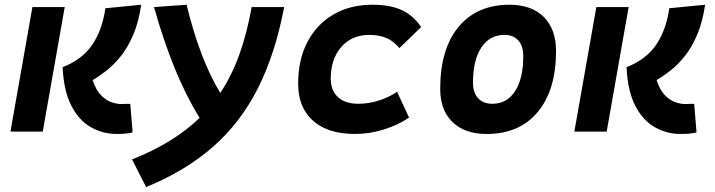

<svg xmlns="http://www.w3.org/2000/svg" viewBox="-20 -547 2970 798"><path d="M464.8 9.8Q407.7 9.8 358.2 -18.1Q308.6 -45.9 276.9 -106.9Q245.1 -168 240.2 -267.6Q322.8 -300.3 364 -361.8Q405.3 -423.3 418 -512.7L566.9 -527.3Q556.2 -454.6 533.7 -402.1Q511.2 -349.6 481.9 -313.2Q452.6 -276.9 422.1 -253.2Q391.6 -229.5 365.2 -213.9Q378.9 -172.4 400.1 -150.9Q421.4 -129.4 443.6 -122.1Q465.8 -114.7 481.9 -114.7Q488.8 -114.7 493.7 -114.7Q498 -114.7 501.5 -115.2Q505.9 -115.2 510.3 -115.2Q514.6 -115.2 521.5 -115.2L531.2 3.4Q516.6 6.8 501.7 8.3Q486.8 9.8 464.8 9.8ZM23.4 0 114.7 -517.6H249L157.7 0Z M587.4 230.5 528.8 115.7Q702.6 46.9 809.6 -57.1Q754.4 -146 707.3 -260.5Q660.2 -375 620.1 -517.6L755.4 -527.3Q811 -299.3 895.5 -160.6Q943.4 -232.9 975.1 -321.3Q1006.8 -409.7 1025.9 -517.6H1161.1Q1124 -322.8 1051.8 -179.9Q979.5 -37.1 865.5 63Q751.5 163.1 587.4 230.5Z M1469.2 -115.7Q1513.2 -115.7 1555.4 -129.4Q1597.7 -143.1 1630.4 -165.5L1680.2 -58.1Q1634.3 -27.3 1575.4 -8.8Q1516.6 9.8 1455.1 9.8Q1342.8 9.8 1281 -45.2Q1219.2 -100.1 1219.2 -199.7Q1219.2 -298.8 1257.6 -372.3Q1295.9 -445.8 1365.5 -486.6Q1435.1 -527.3 1528.3 -527.3Q1601.1 -527.3 1649.2 -505.4Q1697.3 -483.4 1730.5 -434.6L1640.1 -347.2Q1616.2 -376 1586.4 -388.9Q1556.6 -401.9 1514.6 -401.9Q1442.4 -401.9 1398.7 -352.1Q1355 -302.2 1354.5 -220.2Q1355 -170.4 1385 -143.1Q1415 -115.7 1469.2 -115.7Z M2002.9 9.8Q1911.6 9.8 1860.6 -39.8Q1809.6 -89.4 1809.6 -177.7Q1809.6 -342.8 1885.7 -435.1Q1961.9 -527.3 2097.7 -527.3Q2189 -527.3 2240 -476.6Q2291 -425.8 2291 -335Q2291 -172.4 2214.8 -81.3Q2138.7 9.8 2002.9 9.8ZM2026.4 -115.7Q2086.9 -115.7 2120.8 -168.2Q2154.8 -220.7 2154.8 -314Q2154.8 -355.5 2134.3 -378.7Q2113.8 -401.9 2076.7 -401.9Q2015.1 -401.9 1980.5 -349.4Q1945.8 -296.9 1945.8 -203.6Q1945.8 -162.1 1967 -138.9Q1988.3 -115.7 2026.4 -115.7Z M2808.6 9.8Q2751.5 9.8 2701.9 -18.1Q2652.3 -45.9 2620.6 -106.9Q2588.9 -168 2584 -267.6Q2666.5 -300.3 2707.8 -361.8Q2749 -423.3 2761.7 -512.7L2910.6 -527.3Q2899.9 -454.6 2877.4 -402.1Q2855 -349.6 2825.7 -313.2Q2796.4 -276.9 2765.9 -253.2Q2735.4 -229.5 2709 -213.9Q2722.7 -172.4 2743.9 -150.9Q2765.1 -129.4 2787.4 -122.1Q2809.6 -114.7 2825.7 -114.7Q2832.5 -114.7 2837.4 -114.7Q2841.8 -114.7 2845.2 -115.2Q2849.6 -115.2 2854 -115.2Q2858.4 -115.2 2865.2 -115.2L2875 3.4Q2860.4 6.8 2845.5 8.3Q2830.6 9.8 2808.6 9.8ZM2367.2 0 2458.5 -517.6H2592.8L2501.5 0Z"/></svg>

Font: CaskaydiaCove NF
Style: Bold Italic
Weight: 700
Italic angle: -10°
Designer: Aaron Bell
Foundry: Saja Typeworks
Version: Version 2111.001; VTT 6.35;Nerd Fonts 3.2.1